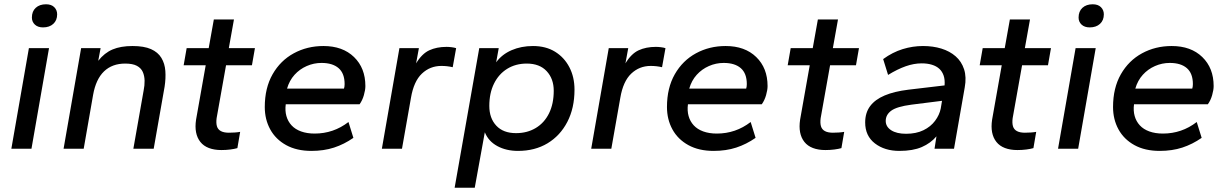

<svg xmlns="http://www.w3.org/2000/svg" viewBox="-20 -695 5734 897"><path d="M33 0 115 -470H209L127 0ZM181 -567Q157 -567 143 -580Q129 -593 129 -613Q129 -642 147 -658.5Q165 -675 195 -675Q220 -675 233.5 -661.5Q247 -648 247 -628Q247 -600 229 -583.5Q211 -567 181 -567Z M277 0 359 -470H450L439 -411Q468 -448 506 -464Q544 -480 599 -480Q653 -480 685.5 -465.5Q718 -451 734 -424.5Q750 -398 752.5 -363.5Q755 -329 749 -290L698 0H603L651 -272Q656 -296 655.5 -318.5Q655 -341 647 -359Q639 -377 619.5 -387.5Q600 -398 565 -398Q504 -398 466 -361.5Q428 -325 415 -252L371 0Z M1014 6Q981 6 956 -3.5Q931 -13 916 -32Q901 -51 896 -77Q891 -103 896 -136L941 -390H838L852 -470H955L979 -604H1073L1049 -470H1171L1157 -390H1036L992 -143Q989 -120 993.5 -105Q998 -90 1012 -82.5Q1026 -75 1049 -75Q1062 -75 1077 -76Q1092 -77 1102 -79L1089 -3Q1075 1 1055.5 3.5Q1036 6 1014 6Z M1435 10Q1366 10 1317 -17Q1268 -44 1242.5 -90.5Q1217 -137 1217 -195Q1217 -284 1253.5 -348Q1290 -412 1352.5 -446Q1415 -480 1491 -480Q1581 -480 1634 -428.5Q1687 -377 1687 -293Q1687 -275 1680 -250.5Q1673 -226 1660 -208H1315Q1311 -178 1318 -153Q1325 -128 1342 -109.5Q1359 -91 1386.5 -81Q1414 -71 1450 -71Q1494 -71 1533.5 -84.5Q1573 -98 1608 -125L1631 -51Q1588 -21 1540.5 -5.5Q1493 10 1435 10ZM1321 -281H1587Q1590 -290 1590 -302Q1590 -352 1562 -376.5Q1534 -401 1482 -401Q1446 -401 1413 -386.5Q1380 -372 1356 -345.5Q1332 -319 1321 -281Z M1764 0 1846 -470H1937L1924 -399Q1951 -444 1985.5 -460Q2020 -476 2066 -476Q2077 -476 2089.5 -474.5Q2102 -473 2111 -470L2095 -381Q2082 -384 2069 -385.5Q2056 -387 2042 -387Q1989 -387 1951 -351Q1913 -315 1900 -238L1858 0Z M2104 182 2219 -470H2310L2298 -404Q2325 -441 2370 -460.5Q2415 -480 2470 -480Q2530 -480 2573 -453.5Q2616 -427 2640 -381Q2664 -335 2664 -276Q2664 -190 2630.5 -125.5Q2597 -61 2538 -25.5Q2479 10 2400 10Q2345 10 2303.5 -12.5Q2262 -35 2245 -77L2198 182ZM2391 -73Q2443 -73 2483 -97Q2523 -121 2545 -165.5Q2567 -210 2567 -271Q2567 -327 2534 -362.5Q2501 -398 2441 -398Q2389 -398 2349.5 -373.5Q2310 -349 2288 -304.5Q2266 -260 2266 -200Q2266 -143 2298.5 -108Q2331 -73 2391 -73Z M2742 0 2824 -470H2915L2902 -399Q2929 -444 2963.5 -460Q2998 -476 3044 -476Q3055 -476 3067.5 -474.5Q3080 -473 3089 -470L3073 -381Q3060 -384 3047 -385.5Q3034 -387 3020 -387Q2967 -387 2929 -351Q2891 -315 2878 -238L2836 0Z M3314 10Q3245 10 3196 -17Q3147 -44 3121.5 -90.5Q3096 -137 3096 -195Q3096 -284 3132.5 -348Q3169 -412 3231.5 -446Q3294 -480 3370 -480Q3460 -480 3513 -428.5Q3566 -377 3566 -293Q3566 -275 3559 -250.5Q3552 -226 3539 -208H3194Q3190 -178 3197 -153Q3204 -128 3221 -109.5Q3238 -91 3265.5 -81Q3293 -71 3329 -71Q3373 -71 3412.5 -84.5Q3452 -98 3487 -125L3510 -51Q3467 -21 3419.5 -5.5Q3372 10 3314 10ZM3200 -281H3466Q3469 -290 3469 -302Q3469 -352 3441 -376.5Q3413 -401 3361 -401Q3325 -401 3292 -386.5Q3259 -372 3235 -345.5Q3211 -319 3200 -281Z M3836 6Q3803 6 3778 -3.5Q3753 -13 3738 -32Q3723 -51 3718 -77Q3713 -103 3718 -136L3763 -390H3660L3674 -470H3777L3801 -604H3895L3871 -470H3993L3979 -390H3858L3814 -143Q3811 -120 3815.5 -105Q3820 -90 3834 -82.5Q3848 -75 3871 -75Q3884 -75 3899 -76Q3914 -77 3924 -79L3911 -3Q3897 1 3877.5 3.5Q3858 6 3836 6Z M4182 10Q4113 10 4067.5 -25Q4022 -60 4022 -123Q4022 -168 4045 -199Q4068 -230 4113 -249Q4158 -268 4224 -276L4393 -296Q4395 -323 4388.5 -342Q4382 -361 4368.5 -373.5Q4355 -386 4334 -392.5Q4313 -399 4286 -399Q4250 -399 4211.5 -385.5Q4173 -372 4129 -345L4106 -419Q4150 -451 4197 -465.5Q4244 -480 4292 -480Q4339 -480 4378 -468Q4417 -456 4444.5 -432Q4472 -408 4484 -371.5Q4496 -335 4487 -286L4437 0H4346L4355 -58Q4328 -26 4286.5 -8Q4245 10 4182 10ZM4213 -70Q4260 -70 4294 -86.5Q4328 -103 4348.5 -130.5Q4369 -158 4375 -188L4381 -224L4238 -206Q4170 -197 4144 -178Q4118 -159 4118 -130Q4118 -103 4143.5 -86.5Q4169 -70 4213 -70Z M4733 6Q4700 6 4675 -3.5Q4650 -13 4635 -32Q4620 -51 4615 -77Q4610 -103 4615 -136L4660 -390H4557L4571 -470H4674L4698 -604H4792L4768 -470H4890L4876 -390H4755L4711 -143Q4708 -120 4712.5 -105Q4717 -90 4731 -82.5Q4745 -75 4768 -75Q4781 -75 4796 -76Q4811 -77 4821 -79L4808 -3Q4794 1 4774.5 3.5Q4755 6 4733 6Z M4923 0 5005 -470H5099L5017 0ZM5071 -567Q5047 -567 5033 -580Q5019 -593 5019 -613Q5019 -642 5037 -658.5Q5055 -675 5085 -675Q5110 -675 5123.5 -661.5Q5137 -648 5137 -628Q5137 -600 5119 -583.5Q5101 -567 5071 -567Z M5398 10Q5329 10 5280 -17Q5231 -44 5205.5 -90.5Q5180 -137 5180 -195Q5180 -284 5216.5 -348Q5253 -412 5315.5 -446Q5378 -480 5454 -480Q5544 -480 5597 -428.5Q5650 -377 5650 -293Q5650 -275 5643 -250.5Q5636 -226 5623 -208H5278Q5274 -178 5281 -153Q5288 -128 5305 -109.5Q5322 -91 5349.5 -81Q5377 -71 5413 -71Q5457 -71 5496.5 -84.5Q5536 -98 5571 -125L5594 -51Q5551 -21 5503.5 -5.5Q5456 10 5398 10ZM5284 -281H5550Q5553 -290 5553 -302Q5553 -352 5525 -376.5Q5497 -401 5445 -401Q5409 -401 5376 -386.5Q5343 -372 5319 -345.5Q5295 -319 5284 -281Z"/></svg>

Font: Gantari Medium
Style: Italic
Weight: 500
Italic angle: -10°
Designer: Anugrah Pasau
Foundry: Lafontype
Version: Version 1.000